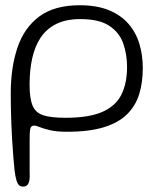

<svg xmlns="http://www.w3.org/2000/svg" viewBox="-20 -460 594 714"><path d="M65 234Q57 234 51.2 229Q45.5 224 41.2 210.5Q37 197 34 172Q31.5 147 29.2 118.8Q27 90.5 25.2 60.8Q23.5 31 22.2 0.8Q21 -29.5 20.5 -58Q20 -86.5 20 -113Q20 -209 45 -283Q70 -357 126.2 -398.8Q182.5 -440.5 276.5 -440.5Q339.5 -440.5 384 -422.5Q428.5 -404.5 456.8 -372.5Q485 -340.5 498 -298Q511 -255.5 511 -206.5Q511 -153 497.5 -109.5Q484 -66 452.2 -34.8Q420.5 -3.5 366 13.2Q311.5 30 228.5 30Q191 30 166.5 24.2Q142 18.5 128 12.8Q114 7 108.5 7Q99 7 95 12.8Q91 18.5 90.5 42Q90 52 90.2 73.8Q90.5 95.5 90.2 120.8Q90 146 90.2 167Q90.5 188 90.5 196.5Q90 216.5 84 225.2Q78 234 65 234ZM223.5 -22Q311 -22 360.8 -44Q410.5 -66 431.5 -108.2Q452.5 -150.5 452.5 -211Q452.5 -258 438.2 -298.5Q424 -339 386.5 -364Q349 -389 278.5 -389Q226 -389 189.5 -371Q153 -353 131.2 -320.2Q109.5 -287.5 99.8 -243.2Q90 -199 90 -145.5Q90 -93 101.5 -66.5Q113 -40 142 -31Q171 -22 223.5 -22Z"/></svg>

Font: Gluten ExtraLight
Style: Regular
Weight: 250
Designer: Tyler Finck
Foundry: Etcetera Type Company
Version: Version 1.300